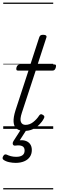

<svg xmlns="http://www.w3.org/2000/svg" viewBox="-25 -1000 455 1490"><path d="M164 16Q126 16 104.5 -1Q83 -18 80.5 -53.5Q78 -89 95 -143L196 -452H115Q105 -452 102.5 -458.5Q100 -465 103 -477Q107 -489 113.5 -494.5Q120 -500 130 -500H211L279 -709Q283 -721 289.5 -725.5Q296 -730 310 -730Q326 -730 332.5 -724Q339 -718 334 -706L267 -500H396Q407 -500 409 -494Q411 -488 408 -476Q404 -463 398 -457.5Q392 -452 381 -452H252L145 -126Q128 -75 137.5 -53Q147 -31 173 -31Q205 -31 232.5 -52.5Q260 -74 278 -102Q282 -109 289 -112.5Q296 -116 307 -109Q318 -103 319 -95.5Q320 -88 315 -80Q302 -55 280 -33Q258 -11 229.5 2.5Q201 16 164 16ZM96 264Q72 264 46 258.5Q20 253 2 240Q-6 234 -5 225.5Q-4 217 1 210Q6 201 12.5 199Q19 197 27 200Q41 207 59.5 212Q78 217 101 217Q132 217 149 205Q166 193 166 168Q166 143 147.5 134Q129 125 94 130Q86 131 82 128.5Q78 126 75 121Q73 114 74 108.5Q75 103 80 94L143 -4H188L116 108L101 94Q140 84 167 91Q194 98 208 117Q222 136 222 164Q222 195 206.5 217.5Q191 240 162.5 252Q134 264 96 264ZM0 460H388V470H0ZM0 -20H388V0H0ZM0 -505H388V-500H0ZM0 -980H388V-970H0Z"/></svg>

Font: Playwrite NO Guides
Style: Regular
Weight: 400
Designer: Veronika Burian, José Scaglione
Foundry: TypeTogether
Version: Version 1.003